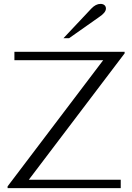

<svg xmlns="http://www.w3.org/2000/svg" viewBox="-20 -966 679 986"><path d="M19 -9 510 -657H54V-700H620V-692L128 -43H600V0H19ZM449 -922Q472 -946 496 -946Q509 -946 516.5 -939.5Q524 -933 524 -922Q524 -901 487 -877L335 -770H306Z"/></svg>

Font: Fahkwang Light
Style: Regular
Weight: 300
Version: Version 1.000; ttfautohint (v1.6)